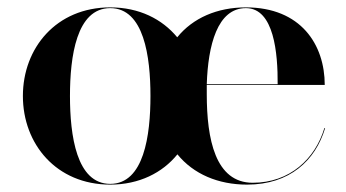

<svg xmlns="http://www.w3.org/2000/svg" viewBox="-20 -490 938 520"><path d="M42 -230C42 -100 132.5 10 278.5 10C357 10 420 -22 460.5 -72C504 -18.5 571 10 649 10C765 10 834.5 -56 860.5 -143H858.5C833.5 -59.5 764.5 5 664.5 5C563 5 540 -113.5 540 -235C540 -243.5 540 -251.5 540 -260H859.5C859.5 -369 795 -470 646 -470C568.5 -470 502.5 -441.5 460 -389C419 -438.5 357 -470 278.5 -470C132.5 -470 42 -360 42 -230ZM169.5 -230C169.5 -336.5 187 -468 278.5 -468C370 -468 387.5 -336.5 387.5 -230C387.5 -123.5 370 8 278.5 8C187 8 169.5 -123.5 169.5 -230ZM646 -468C722.5 -468 732.5 -345 732 -262H540C543.5 -367 568.5 -468 646 -468Z"/></svg>

Font: Bodoni* 96pt Medium
Style: Regular
Weight: 500
Version: Version 2.3